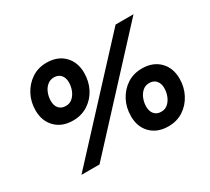

<svg xmlns="http://www.w3.org/2000/svg" viewBox="-133 -892 1225 1122"><g transform="rotate(-30 479.5 -330.5)"><path d="M131 0 743 -661H864L253 0ZM249 -299Q175 -299 131 -343.5Q87 -388 87 -460Q87 -517 112 -564.5Q137 -612 180.5 -641Q224 -670 281 -670Q355 -670 399 -625.5Q443 -581 443 -509Q443 -451 418.5 -403.5Q394 -356 350 -327.5Q306 -299 249 -299ZM255 -394Q281 -394 299.5 -410.5Q318 -427 328 -452.5Q338 -478 338 -505Q338 -537 321.5 -555.5Q305 -574 276 -574Q250 -574 231 -558Q212 -542 202 -516.5Q192 -491 192 -463Q192 -431 208.5 -412.5Q225 -394 255 -394ZM715 9Q641 9 597 -35Q553 -79 553 -151Q553 -210 578 -257.5Q603 -305 646.5 -333.5Q690 -362 747 -362Q821 -362 865 -317.5Q909 -273 909 -201Q909 -144 884 -96Q859 -48 815.5 -19.5Q772 9 715 9ZM720 -86Q747 -86 765.5 -102.5Q784 -119 794 -144.5Q804 -170 804 -198Q804 -229 787.5 -248Q771 -267 742 -267Q715 -267 696.5 -250.5Q678 -234 668 -208.5Q658 -183 658 -155Q658 -124 674.5 -105Q691 -86 720 -86Z"/></g></svg>

Font: Kantumruy Pro SemiBold
Style: Italic
Weight: 600
Italic angle: -13°
Version: Version 1.002